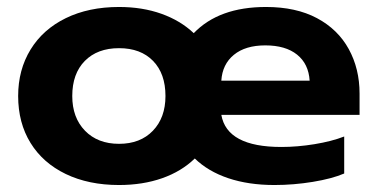

<svg xmlns="http://www.w3.org/2000/svg" viewBox="-20 -515 1083 550"><path d="M1010 -186H614Q630 -94 786 -94Q832 -94 881 -102Q930 -110 966 -124V-18Q931 -3 876 6Q821 15 766 15Q692 15 634 -4.5Q576 -24 538 -61Q500 -24 444.5 -4.5Q389 15 321 15Q234 15 168.5 -16.5Q103 -48 67.5 -105.5Q32 -163 32 -240Q32 -315 67.5 -373Q103 -431 168.5 -463Q234 -495 321 -495Q388 -495 442.5 -475.5Q497 -456 535 -420Q607 -495 742 -495Q828 -495 888 -463Q948 -431 979 -374.5Q1010 -318 1010 -247ZM867 -284Q864 -332 831 -358.5Q798 -385 740 -385Q683 -385 650 -358Q617 -331 614 -284ZM454 -240Q454 -304 418.5 -340.5Q383 -377 321 -377Q259 -377 223 -340.5Q187 -304 187 -240Q187 -178 223.5 -140.5Q260 -103 321 -103Q382 -103 418 -140.5Q454 -178 454 -240Z"/></svg>

Font: Prompt SemiBold
Style: Regular
Weight: 600
Designer: Katatrad Team
Foundry: CadsonDemak
Version: Version 1.000